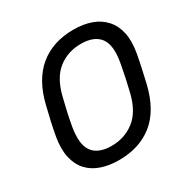

<svg xmlns="http://www.w3.org/2000/svg" viewBox="-162 -858 1001 1017"><g transform="rotate(-30 338.5 -350.0)"><path d="M282 10Q223 10 175 -6.5Q127 -23 96 -57Q65 -91 53.5 -143Q42 -195 54 -265Q62 -309 71 -349.5Q80 -390 91 -434Q124 -573 207.5 -641.5Q291 -710 417 -710Q477 -710 524.5 -693Q572 -676 603.5 -641Q635 -606 646 -555Q657 -504 645 -434Q637 -390 628 -349.5Q619 -309 609 -265Q575 -124 491.5 -57Q408 10 282 10ZM286 -75Q365 -75 425 -121Q485 -167 510 -270Q521 -315 528.5 -350.5Q536 -386 544 -430Q563 -533 528.5 -579Q494 -625 413 -625Q333 -625 274 -579Q215 -533 190 -430Q179 -386 171 -350.5Q163 -315 155 -270Q137 -167 171 -121Q205 -75 286 -75Z"/></g></svg>

Font: Rubik
Style: Italic
Weight: 400
Italic angle: -12°
Designer: Hubert and Fischer
Foundry: Hubert and Fischer
Version: Version 2.300;gftools[0.9.30]